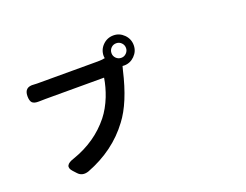

<svg xmlns="http://www.w3.org/2000/svg" viewBox="-127 -1078 1754 1371"><g transform="rotate(-20 750.0 -393.0)"><path d="M253.9 12.7 230.5 -12.7Q180.7 -66.4 270.5 -93.8Q447.3 -155.3 556.6 -292Q600.6 -347.7 631.8 -425.8Q658.2 -494.1 668.9 -561.5H446.3H223.6Q189.5 -561.5 173.8 -560.5Q137.7 -559.6 123.5 -573.7Q109.4 -587.9 109.4 -624Q109.4 -694.3 182.6 -686.5Q190.4 -686.5 205.1 -685.5Q217.8 -685.5 223.6 -685.5H666Q693.4 -685.5 720.7 -690.4V-691.4Q718.8 -701.2 718.8 -707Q718.8 -754.9 752.4 -788.6Q786.1 -822.3 834 -822.3Q879.9 -822.3 913.6 -788.6Q947.3 -754.9 947.3 -707Q947.3 -661.1 913.6 -627.4Q879.9 -593.8 834 -593.8Q825.2 -593.8 821.3 -594.7L813.5 -565.4Q760.7 -335.9 669.9 -217.8Q546.9 -51.8 335.9 29.3Q285.2 46.9 253.9 12.7ZM834 -652.3Q856.4 -652.3 872.6 -668.9Q888.7 -685.5 888.7 -707Q888.7 -730.5 872.6 -746.6Q856.4 -762.7 834 -762.7Q810.5 -762.7 794.9 -747.1Q778.3 -730.5 778.3 -707Q778.3 -684.6 794.4 -668.5Q810.5 -652.3 834 -652.3Z"/></g></svg>

Font: Bpmf GenSen Rounded B
Style: B
Weight: 700
Foundry: But Ko
Version: Version 1.320